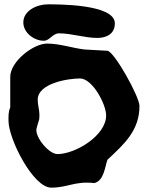

<svg xmlns="http://www.w3.org/2000/svg" viewBox="-20 -800 661 881"><path d="M87 -697C87 -650 136 -613 181 -613C208 -613 221 -647 251 -647C310 -647 367 -626 427 -626C467 -626 507 -643 507 -693C507 -783 236 -780 198 -780C151 -780 87 -752 87 -697ZM147 -207C147 -211 159 -249 160 -253C160 -254 161 -267 161 -272C161 -296 153 -318 153 -342C153 -419 295 -440 347 -440C404 -440 467 -322 467 -270C467 -178 326 -93 244 -93C205 -93 143 -167 147 -207ZM19 -246C19 -162 132 61 215 61C292 61 323 30 413 40C457 29 461 -33 473 -67C550 -139 620 -201 620 -314C620 -356 505 -563 473 -567C463 -568 377 -572 367 -573C310 -580 254 -600 196 -600C133 -600 27 -518 27 -447V-307C18 -287 19 -267 19 -246Z"/></svg>

Font: Charger
Style: Overspray
Weight: 400
Designer: Jasper
Foundry: Cannot Into Space Fonts
Version: Version 0.980